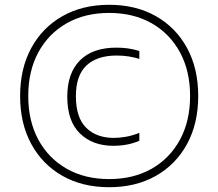

<svg xmlns="http://www.w3.org/2000/svg" viewBox="-20 -771 912 802"><path d="M436 11Q324.5 11 240.8 -36.5Q157 -84 110.5 -169.8Q64 -255.5 64 -370Q64 -484.5 110.5 -570.2Q157 -656 240.8 -703.5Q324.5 -751 436 -751Q547.5 -751 631.2 -703.5Q715 -656 761.5 -570.2Q808 -484.5 808 -370Q808 -255.5 761.5 -169.8Q715 -84 631.2 -36.5Q547.5 11 436 11ZM436 -23Q537.5 -23 613.5 -66.2Q689.5 -109.5 731.8 -187.5Q774 -265.5 774 -370Q774 -474.5 731.8 -552.5Q689.5 -630.5 613.5 -673.8Q537.5 -717 436 -717Q334.5 -717 258.5 -673.8Q182.5 -630.5 140.2 -552.5Q98 -474.5 98 -370Q98 -265.5 140.2 -187.5Q182.5 -109.5 258.5 -66.2Q334.5 -23 436 -23ZM453 -162Q367 -162 314 -213.5Q261 -265 261 -367Q261 -465.5 314 -518.8Q367 -572 466 -572Q491.5 -572 514.8 -568.8Q538 -565.5 562 -558V-525Q539 -532 516.2 -535.5Q493.5 -539 467 -539Q385.5 -539 341.2 -497.5Q297 -456 297 -369Q297 -280 339.8 -237.5Q382.5 -195 456 -195Q478 -195 504.8 -199.5Q531.5 -204 562 -216V-183Q536.5 -172 509.5 -167Q482.5 -162 453 -162Z"/></svg>

Font: Encode Sans SmExp Th
Style: Regular
Weight: 100
Width: 6
Designer: Multiple Designers
Foundry: Impallari Type
Version: Version 3.002; ttfautohint (v1.8.3) -l 8 -r 50 -G 200 -x 14 